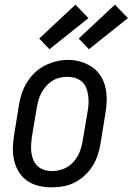

<svg xmlns="http://www.w3.org/2000/svg" viewBox="-20 -799 571 827"><path d="M202 8Q174 8 146.5 1.5Q119 -5 97.5 -20Q76 -35 61.5 -58Q47 -81 41 -107.5Q35 -134 35.5 -162.5Q36 -191 41 -219L62 -349Q66 -374 74.5 -398.5Q83 -423 97 -445.5Q111 -468 130.5 -486.5Q150 -505 174 -517Q198 -529 223 -535Q248 -541 273 -541Q302 -541 328.5 -533Q355 -525 377 -510Q399 -495 413.5 -472Q428 -449 434 -422.5Q440 -396 439.5 -367.5Q439 -339 434 -311L413 -181Q409 -156 401 -131.5Q393 -107 379 -84.5Q365 -62 345 -43.5Q325 -25 301.5 -13Q278 -1 252.5 3.5Q227 8 202 8ZM204 -62Q220 -62 236.5 -66Q253 -70 268 -78.5Q283 -87 295 -100Q307 -113 315.5 -128.5Q324 -144 328.5 -160Q333 -176 336 -192L358 -322Q361 -339 361.5 -356.5Q362 -374 359.5 -390.5Q357 -407 350.5 -422.5Q344 -438 331.5 -448.5Q319 -459 303 -463.5Q287 -468 269 -468Q253 -468 236.5 -464Q220 -460 205.5 -451Q191 -442 179.5 -429Q168 -416 159.5 -401Q151 -386 146.5 -370Q142 -354 139 -338L117 -208Q115 -191 114 -173.5Q113 -156 115.5 -139.5Q118 -123 124.5 -108Q131 -93 143 -82.5Q155 -72 171 -67Q187 -62 204 -62ZM363 -587 319 -633 475 -779 531 -721ZM193 -587 149 -633 305 -779 361 -721Z"/></svg>

Font: Iosevka Curly Slab Oblique
Style: Regular
Weight: 400
Italic angle: -9°
Monospace: yes
Designer: Belleve Invis
Foundry: Belleve Invis
Version: Version 11.1.0; ttfautohint (v1.8.3)